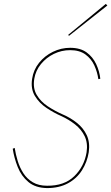

<svg xmlns="http://www.w3.org/2000/svg" viewBox="-20 -952 568 980"><path d="M55 -197 45 -193Q52 -146 70.5 -99.5Q89 -53 125 -23Q161 7 220 8Q282 8 327 -16.5Q372 -41 398.5 -83Q425 -125 433 -175Q440 -225 423 -261.5Q406 -298 373 -324.5Q340 -351 300 -368Q261 -385 224.5 -409Q188 -433 167.5 -467.5Q147 -502 155 -550Q162 -592 189 -625Q216 -658 255 -677Q294 -696 338 -696Q386 -696 416 -674Q446 -652 461.5 -618Q477 -584 482 -548L492 -550Q488 -588 471 -624.5Q454 -661 422 -684.5Q390 -708 338 -708Q292 -708 250 -687.5Q208 -667 179.5 -631.5Q151 -596 144 -550Q136 -499 158 -462.5Q180 -426 217.5 -401Q255 -376 294 -359Q331 -342 363 -317Q395 -292 412 -257Q429 -222 422 -175Q410 -102 359 -52.5Q308 -3 220 -4Q177 -4 147.5 -21.5Q118 -39 99.5 -67.5Q81 -96 70.5 -130Q60 -164 55 -197ZM528 -924 520 -932 328 -774 332 -769Z"/></svg>

Font: Jost* 200 Hairline Italic
Style: Italic
Weight: 100
Italic angle: -10°
Version: Version 3.200; ttfautohint (v0.97) -l 8 -r 50 -G 200 -x 14 -